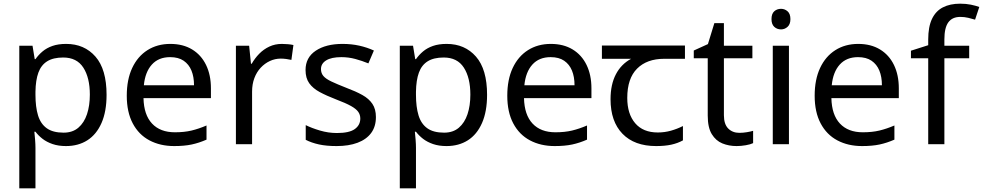

<svg xmlns="http://www.w3.org/2000/svg" viewBox="-20 -785 5350 1045"><path d="M340 -546Q439 -546 499.5 -477Q560 -408 560 -269Q560 -178 532.5 -115.5Q505 -53 455.5 -21.5Q406 10 339 10Q298 10 266 -1Q234 -12 211.5 -29.5Q189 -47 173 -68H167Q169 -51 171 -25Q173 1 173 20V240H85V-536H157L169 -463H173Q189 -486 211.5 -505Q234 -524 265.5 -535Q297 -546 340 -546ZM324 -472Q270 -472 237 -451.5Q204 -431 189 -390Q174 -349 173 -286V-269Q173 -203 187 -157Q201 -111 234.5 -87Q268 -63 326 -63Q375 -63 406.5 -90Q438 -117 453.5 -163.5Q469 -210 469 -270Q469 -362 433.5 -417Q398 -472 324 -472Z M907 -546Q976 -546 1025.5 -516Q1075 -486 1101.5 -431.5Q1128 -377 1128 -304V-251H761Q763 -160 807.5 -112.5Q852 -65 932 -65Q983 -65 1022.5 -74.5Q1062 -84 1104 -102V-25Q1063 -7 1023 1.5Q983 10 928 10Q852 10 793.5 -21Q735 -52 702.5 -113.5Q670 -175 670 -264Q670 -352 699.5 -415Q729 -478 782.5 -512Q836 -546 907 -546ZM906 -474Q843 -474 806.5 -433.5Q770 -393 763 -321H1036Q1036 -367 1022 -401Q1008 -435 979.5 -454.5Q951 -474 906 -474Z M1514 -546Q1529 -546 1546.5 -544.5Q1564 -543 1577 -540L1566 -459Q1553 -462 1537.5 -464Q1522 -466 1508 -466Q1477 -466 1449 -453Q1421 -440 1399 -416.5Q1377 -393 1364.5 -360Q1352 -327 1352 -286V0H1264V-536H1336L1346 -438H1350Q1367 -468 1391 -492.5Q1415 -517 1446 -531.5Q1477 -546 1514 -546Z M2026 -148Q2026 -96 2000 -61Q1974 -26 1926 -8Q1878 10 1812 10Q1756 10 1715.5 1Q1675 -8 1644 -24V-104Q1676 -88 1721.5 -74.5Q1767 -61 1814 -61Q1881 -61 1911 -82.5Q1941 -104 1941 -140Q1941 -160 1930 -176Q1919 -192 1890.5 -208Q1862 -224 1809 -244Q1757 -264 1720 -284Q1683 -304 1663 -332Q1643 -360 1643 -404Q1643 -472 1698.5 -509Q1754 -546 1844 -546Q1893 -546 1935.5 -536.5Q1978 -527 2015 -510L1985 -440Q1951 -454 1914 -464Q1877 -474 1838 -474Q1784 -474 1755.5 -456.5Q1727 -439 1727 -409Q1727 -387 1740 -371.5Q1753 -356 1783.5 -341.5Q1814 -327 1865 -307Q1916 -288 1952 -268Q1988 -248 2007 -219.5Q2026 -191 2026 -148Z M2411 -546Q2510 -546 2570.5 -477Q2631 -408 2631 -269Q2631 -178 2603.5 -115.5Q2576 -53 2526.5 -21.5Q2477 10 2410 10Q2369 10 2337 -1Q2305 -12 2282.5 -29.5Q2260 -47 2244 -68H2238Q2240 -51 2242 -25Q2244 1 2244 20V240H2156V-536H2228L2240 -463H2244Q2260 -486 2282.5 -505Q2305 -524 2336.5 -535Q2368 -546 2411 -546ZM2395 -472Q2341 -472 2308 -451.5Q2275 -431 2260 -390Q2245 -349 2244 -286V-269Q2244 -203 2258 -157Q2272 -111 2305.5 -87Q2339 -63 2397 -63Q2446 -63 2477.5 -90Q2509 -117 2524.5 -163.5Q2540 -210 2540 -270Q2540 -362 2504.5 -417Q2469 -472 2395 -472Z M2978 -546Q3047 -546 3096.5 -516Q3146 -486 3172.5 -431.5Q3199 -377 3199 -304V-251H2832Q2834 -160 2878.5 -112.5Q2923 -65 3003 -65Q3054 -65 3093.5 -74.5Q3133 -84 3175 -102V-25Q3134 -7 3094 1.5Q3054 10 2999 10Q2923 10 2864.5 -21Q2806 -52 2773.5 -113.5Q2741 -175 2741 -264Q2741 -352 2770.5 -415Q2800 -478 2853.5 -512Q2907 -546 2978 -546ZM2977 -474Q2914 -474 2877.5 -433.5Q2841 -393 2834 -321H3107Q3107 -367 3093 -401Q3079 -435 3050.5 -454.5Q3022 -474 2977 -474Z M3551 10Q3433 10 3368 -57Q3303 -124 3303 -245Q3303 -325 3332 -380.5Q3361 -436 3415 -465H3256V-537H3708V-465H3595Q3501 -465 3447.5 -411.5Q3394 -358 3394 -252Q3394 -165 3437 -114.5Q3480 -64 3560 -64Q3597 -64 3631 -73.5Q3665 -83 3697 -99V-21Q3668 -5 3633 2.5Q3598 10 3551 10Z M4004 -62Q4024 -62 4045 -65.5Q4066 -69 4079 -73V-6Q4065 1 4039 5.5Q4013 10 3989 10Q3947 10 3911.5 -4.5Q3876 -19 3854 -55Q3832 -91 3832 -156V-468H3756V-510L3833 -545L3868 -659H3920V-536H4075V-468H3920V-158Q3920 -109 3943.5 -85.5Q3967 -62 4004 -62Z M4274 -536V0H4186V-536ZM4231 -737Q4251 -737 4266.5 -723.5Q4282 -710 4282 -681Q4282 -653 4266.5 -639Q4251 -625 4231 -625Q4209 -625 4194 -639Q4179 -653 4179 -681Q4179 -710 4194 -723.5Q4209 -737 4231 -737Z M4651 -546Q4720 -546 4769.5 -516Q4819 -486 4845.5 -431.5Q4872 -377 4872 -304V-251H4505Q4507 -160 4551.5 -112.5Q4596 -65 4676 -65Q4727 -65 4766.5 -74.5Q4806 -84 4848 -102V-25Q4807 -7 4767 1.5Q4727 10 4672 10Q4596 10 4537.5 -21Q4479 -52 4446.5 -113.5Q4414 -175 4414 -264Q4414 -352 4443.5 -415Q4473 -478 4526.5 -512Q4580 -546 4651 -546ZM4650 -474Q4587 -474 4550.5 -433.5Q4514 -393 4507 -321H4780Q4780 -367 4766 -401Q4752 -435 4723.5 -454.5Q4695 -474 4650 -474Z M5255 -468H5120V0H5032V-468H4938V-509L5032 -539V-570Q5032 -639 5052.5 -682Q5073 -725 5112 -745Q5151 -765 5206 -765Q5238 -765 5264.5 -759.5Q5291 -754 5310 -747L5287 -678Q5271 -683 5250 -688Q5229 -693 5207 -693Q5163 -693 5141.5 -663.5Q5120 -634 5120 -571V-536H5255Z"/></svg>

Font: ugurmukhi15
Style: Book
Weight: 400
Designer: Jelle Bosma - Monotype Design Team
Foundry: Monotype Imaging Inc.
Version: Version 2.003